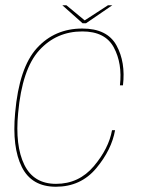

<svg xmlns="http://www.w3.org/2000/svg" viewBox="-20 -706 536 730"><path d="M192.5 4Q287 4 345.8 -66.2Q404.5 -136.5 417.5 -211H406Q393.5 -141.5 336.8 -74.2Q280 -7 193 -7Q108 -7 72.5 -79.5Q37 -152 49 -276.5Q64 -443 129.2 -514.8Q194.5 -586.5 293 -586.5Q380 -586.5 412.8 -525.5Q445.5 -464.5 436 -381.5H447.5Q458 -469.5 422.8 -533.5Q387.5 -597.5 293 -597.5Q188 -597.5 120.2 -523Q52.5 -448.5 37.5 -276.5Q25.5 -146 63 -71Q100.5 4 192.5 4ZM294 -617.5H307L407 -686H390.5L302 -628.5L232.5 -686H217Z"/></svg>

Font: Anybody Thin Thin
Style: Italic
Weight: 250
Italic angle: -10°
Version: Version 1.113;gftools[0.9.25]